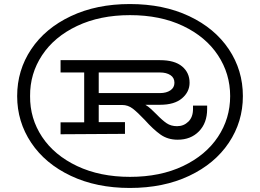

<svg xmlns="http://www.w3.org/2000/svg" viewBox="-20 -700 1289 951"><path d="M1183 -224Q1183 -97 1113.5 7Q1044 111 917 171Q790 231 623 231Q458 231 331 171Q204 111 134.5 7Q65 -97 65 -224Q65 -352 134.5 -456Q204 -560 331 -620Q458 -680 623 -680Q790 -680 917 -620Q1044 -560 1113.5 -456Q1183 -352 1183 -224ZM1120 -224Q1120 -335 1059.5 -426.5Q999 -518 886.5 -571.5Q774 -625 624 -625Q475 -625 362 -571.5Q249 -518 188.5 -426.5Q128 -335 129 -224Q128 -113 188.5 -22Q249 69 362 122.5Q475 176 624 176Q774 176 886.5 122.5Q999 69 1059.5 -22Q1120 -113 1120 -224ZM936 -177H1006V-160Q1006 -91 965.5 -49.5Q925 -8 860 -8Q811 -8 775 -33.5Q739 -59 697 -106Q661 -144 637.5 -162Q614 -180 585 -180H473V-181H469V-95H599V-37L280 -35V-94H397V-341H280V-402H773Q845 -402 882 -371Q919 -340 919 -290Q919 -245 881.5 -213Q844 -181 773 -181H700Q714 -173 728 -160Q742 -147 755 -134Q784 -104 805.5 -89.5Q827 -75 857 -75Q890 -75 913 -97.5Q936 -120 936 -160ZM469 -239H773Q804 -239 824 -252.5Q844 -266 844 -290Q844 -315 824 -328Q804 -341 773 -341H469Z"/></svg>

Font: BioRhyme Expanded
Style: Regular
Weight: 400
Width: 7
Designer: Aoife Mooney
Foundry: Aoife Mooney Type
Version: Version 1.000